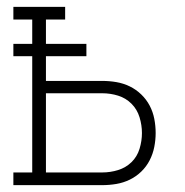

<svg xmlns="http://www.w3.org/2000/svg" viewBox="-20 -540 540 560"><path d="M19 0V-37H74V-376H19V-412H74V-483H19V-520H170V-483H114V-412H232V-376H114V-304H278Q299 -304 319.5 -300.5Q340 -297 358.5 -288Q377 -279 392 -264.5Q407 -250 416.5 -232Q426 -214 430 -193.5Q434 -173 434 -152Q434 -132 430 -111.5Q426 -91 416.5 -72.5Q407 -54 392 -39.5Q377 -25 358.5 -16Q340 -7 319.5 -3.5Q299 0 278 0ZM114 -37H278Q302 -37 324.5 -44Q347 -51 363.5 -67Q380 -83 387 -106Q394 -129 394 -152Q394 -175 387 -198Q380 -221 363.5 -237.5Q347 -254 324.5 -261Q302 -268 278 -268H114Z"/></svg>

Font: Iosevka Curly Slab Extralight
Style: Regular
Weight: 200
Monospace: yes
Designer: Belleve Invis
Foundry: Belleve Invis
Version: Version 22.1.2; ttfautohint (v1.8.4)